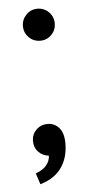

<svg xmlns="http://www.w3.org/2000/svg" viewBox="-48 -542 318 678"><g transform="rotate(-5 111.0 -203.0)"><path d="M111.7 -398.9Q135.1 -398.9 151.4 -415.4Q167.6 -432 167.6 -455.4Q167.6 -479.3 151 -495.9Q134.4 -512.4 111 -512.4Q87.6 -512.4 71.1 -495.5Q54.7 -478.6 54.7 -455.4Q54.7 -432 71.1 -415.4Q87.6 -398.9 111.7 -398.9ZM67.6 105.9Q118.4 91 143.3 55.7Q168.1 20.4 168.1 -29.9Q168.1 -66.9 151.9 -85.4Q135.6 -103.9 111.4 -103.9Q86.9 -103.9 70.8 -87.6Q54.7 -71.4 54.7 -48.9Q54.7 -24.6 69.6 -9.4Q84.4 5.9 106.1 8Q106.1 25.7 93 41.9Q79.9 58 54.6 66.3Z"/></g></svg>

Font: Secuela Black
Style: Regular
Weight: 900
Designer: Fernando Haro
Foundry: deFharo
Version: Version 1.704